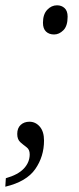

<svg xmlns="http://www.w3.org/2000/svg" viewBox="-47 -561 297 724"><path d="M157 -431Q138 -431 126.5 -442Q115 -453 115 -475Q115 -507 131 -524Q147 -541 168 -541Q185 -541 196.5 -530.5Q208 -520 208 -498Q208 -463 192 -447Q176 -431 157 -431ZM-25 111Q21 98 43 74.5Q65 51 65 21Q65 3 53.5 -5.5Q42 -14 30 -24.5Q18 -35 18 -56Q18 -78 31 -90Q44 -102 64 -102Q87 -102 103 -83.5Q119 -65 119 -31Q119 29 86 76.5Q53 124 -27 143Z"/></svg>

Font: Noto Serif SemiCondensed Light
Style: Italic
Weight: 300
Width: 4
Italic angle: -12°
Designer: Monotype Design Team
Foundry: Monotype Imaging Inc.
Version: Version 2.013; ttfautohint (v1.8.4.7-5d5b)